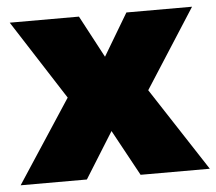

<svg xmlns="http://www.w3.org/2000/svg" viewBox="-45 -592 722 641"><g transform="rotate(-5 316.0 -272.0)"><path d="M10 -544 181 -278 -1 0H221L317 -154L401 0H633L451 -279L621 -544H401L317 -403L242 -544Z"/></g></svg>

Font: Montserrat ExtraBold
Style: Regular
Weight: 800
Designer: Julieta Ulanovsky
Foundry: Julieta Ulanovsky
Version: Version 4.000